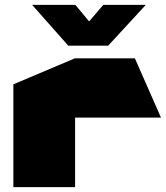

<svg xmlns="http://www.w3.org/2000/svg" viewBox="-20 -770 682 790"><path d="M35 0V-423L288 -530H289V0ZM289 -286V-530H535L642 -287V-286ZM261 -582 113 -749V-750H290L404 -613ZM261 -582 405 -750H579V-749L425 -582Z"/></svg>

Font: Foldit Black
Style: Regular
Weight: 900
Version: Version 1.003